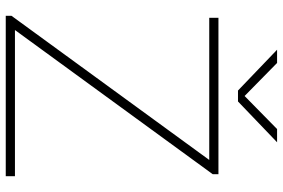

<svg xmlns="http://www.w3.org/2000/svg" viewBox="-178 -806 984 668"><g transform="rotate(90 314.0 -472.0)"><path d="M35 0V-20L536.5 -708H42V-740H586V-720L84.5 -32H593V0ZM295 -808 153 -944H199L314 -831L429 -944H475L333 -808Z"/></g></svg>

Font: Encode Sans Expanded Thin
Style: Regular
Weight: 100
Width: 7
Designer: Multiple Designers
Foundry: Impallari Type
Version: Version 3.000; ttfautohint (v1.8.3) -l 8 -r 50 -G 200 -x 14 